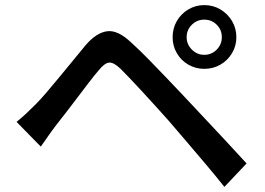

<svg xmlns="http://www.w3.org/2000/svg" viewBox="-20 -751 1040 753"><path d="M712 -605Q712 -577 732.5 -556.5Q753 -536 781 -536Q810 -536 830 -556.5Q850 -577 850 -605Q850 -634 830 -654Q810 -674 781 -674Q753 -674 732.5 -654Q712 -634 712 -605ZM657 -605Q657 -640 673.5 -668.5Q690 -697 718.5 -714Q747 -731 781 -731Q816 -731 844.5 -714Q873 -697 890 -668.5Q907 -640 907 -605Q907 -571 890 -542.5Q873 -514 844.5 -497.5Q816 -481 781 -481Q747 -481 718.5 -497.5Q690 -514 673.5 -542.5Q657 -571 657 -605ZM45 -273Q66 -290 83 -306Q100 -322 121 -343Q139 -361 162 -388Q185 -415 211.5 -447Q238 -479 265 -512Q292 -545 316 -574Q358 -623 400.5 -628.5Q443 -634 497 -582Q529 -553 565 -516Q601 -479 636.5 -442Q672 -405 701 -374Q735 -338 777.5 -292.5Q820 -247 864.5 -199.5Q909 -152 947 -110L860 -18Q826 -61 787 -107Q748 -153 710.5 -197Q673 -241 642 -277Q620 -302 593.5 -331Q567 -360 540.5 -389Q514 -418 491 -442Q468 -466 453 -481Q426 -507 408 -505.5Q390 -504 366 -474Q349 -454 327.5 -426Q306 -398 283 -367.5Q260 -337 238 -308.5Q216 -280 200 -260Q184 -239 168 -216Q152 -193 140 -176Z"/></svg>

Font: Noto Sans SC Medium
Style: Regular
Weight: 500
Designer: Ryoko NISHIZUKA  (kana, bopomofo & ideographs); Paul D. Hunt (Latin, Greek & Cyrillic); Sandoll Communications , Soo-you
Foundry: Adobe
Version: Version 2.004-H2;hotconv 1.0.118;makeotfexe 2.5.65603